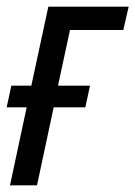

<svg xmlns="http://www.w3.org/2000/svg" viewBox="-22 -556 406 576"><path d="M8 0H89L139 -234H234L248 -299H152L188 -466H348L364 -536H123L72 -299H12L-2 -234H58Z"/></svg>

Font: Noto Sans Condensed
Style: Italic
Weight: 400
Width: 3
Italic angle: -12°
Designer: Monotype Design Team
Foundry: Monotype Imaging Inc.
Version: Version 2.013